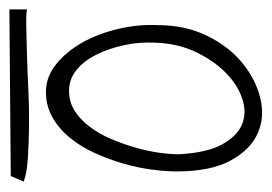

<svg xmlns="http://www.w3.org/2000/svg" viewBox="-104 -467 573 405"><g transform="rotate(-90 182.5 -264.5)"><path d="M23.4 -178.7Q23.4 -201.2 27.3 -231Q31.2 -260.7 40 -291Q48.8 -321.3 62 -350.6Q75.2 -379.9 93.8 -402.8Q112.3 -425.8 136.7 -439.9Q161.1 -454.1 191.4 -454.1Q222.7 -454.1 249.5 -432.6Q276.4 -411.1 295.4 -377Q314.5 -342.8 324.2 -300.8Q334 -258.8 332 -218.8Q332 -160.2 309.6 -114.3Q287.1 -68.4 252.4 -40Q217.8 -11.7 178.2 -2Q138.7 7.8 104 -7.3Q69.3 -22.5 46.4 -64.5Q23.4 -106.4 23.4 -178.7ZM59.6 -174.8Q62.5 -115.2 80.1 -83Q97.7 -50.8 122.6 -40.5Q147.5 -30.3 176.8 -40Q206.1 -49.8 231.4 -74.7Q256.8 -99.6 274.9 -137.2Q293 -174.8 294.9 -221.7Q296.9 -256.8 289.6 -290Q282.2 -323.2 269 -349.1Q255.9 -375 236.8 -390.1Q217.8 -405.3 193.4 -405.3Q169.9 -405.3 151.4 -393.6Q132.8 -381.8 117.7 -361.8Q102.5 -341.8 91.8 -316.4Q81.1 -291 73.7 -265.6Q66.4 -240.2 63 -216.3Q59.6 -192.4 59.6 -174.8ZM13.7 -528.3 365.2 -531.2V-494.1Q355.5 -496.1 329.6 -495.6Q303.7 -495.1 269.5 -494.1Q235.4 -493.2 196.3 -491.2Q157.2 -489.3 120.1 -489.7Q83 -490.2 51.8 -492.2Q20.5 -494.1 2 -501Z"/></g></svg>

Font: Annie Use Your Telescope
Style: Regular
Weight: 400
Designer: Kimberly Geswein
Foundry: Kimberly Geswein
Version: Version 1.002 2001